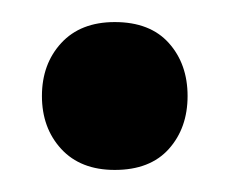

<svg xmlns="http://www.w3.org/2000/svg" viewBox="-20 -344 208 174"><path d="M18 -257Q18 -286 35.5 -305Q53 -324 84 -324Q116 -324 133 -305Q150 -286 150 -257Q150 -228 133 -209Q116 -190 84 -190Q53 -190 35.5 -209Q18 -228 18 -257Z"/></svg>

Font: Baloo Bhai 2 Medium
Style: Regular
Weight: 500
Designer: Supriya Tembe, Noopur Datye and Ek Type
Foundry: Ek Type
Version: Version 1.640;PS 1.000;hotconv 16.6.51;makeotf.lib2.5.65220;